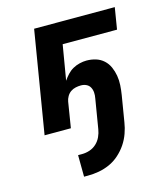

<svg xmlns="http://www.w3.org/2000/svg" viewBox="-114 -609 827 945"><g transform="rotate(-15 300.0 -136.5)"><path d="M197 247 196 137H216Q236 137 255.5 130.5Q275 124 290 110Q305 96 313.5 77.5Q322 59 325 40L350 -111Q353 -126 352 -140.5Q351 -155 344.5 -167Q338 -179 325.5 -185Q313 -191 298 -191Q285 -191 271 -188Q257 -185 245.5 -177Q234 -169 226.5 -156Q219 -143 217 -130L196 0H62L148 -520H559L541 -410H264L234 -232Q244 -247 257 -261Q270 -275 286 -284Q302 -293 320.5 -297.5Q339 -302 356 -302Q381 -302 403.5 -295Q426 -288 443 -272.5Q460 -257 469.5 -235.5Q479 -214 483 -190.5Q487 -167 485.5 -142.5Q484 -118 480 -93L458 40Q454 67 444 95Q434 123 417.5 147.5Q401 172 378 192.5Q355 213 328 225Q301 237 273 242Q245 247 217 247Z"/></g></svg>

Font: Iosevka XBd Ex Obl
Style: Regular
Weight: 800
Width: 7
Italic angle: -9°
Monospace: yes
Designer: Belleve Invis
Foundry: Belleve Invis
Version: Version 32.5.0; ttfautohint (v1.8.4)